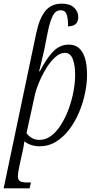

<svg xmlns="http://www.w3.org/2000/svg" viewBox="-40 -790 523 1050"><path d="M158 -608Q175 -689 207.5 -729.5Q240 -770 298 -770Q342 -770 365 -748.5Q388 -727 388 -697Q388 -646 332 -646Q333 -685 325 -709.5Q317 -734 292 -734Q265 -734 249.5 -705.5Q234 -677 221 -614L202 -518Q196 -489 188.5 -459.5Q181 -430 174 -400H178Q210 -464 247.5 -505Q285 -546 337 -546Q386 -546 411 -503.5Q436 -461 436 -380Q436 -334 425 -280.5Q414 -227 392.5 -176Q371 -125 339.5 -83Q308 -41 267 -15.5Q226 10 176 10Q151 10 129.5 2.5Q108 -5 93 -17Q92 -8 90 5.5Q88 19 85 32L67 113Q65 122 61.5 141.5Q58 161 58 173Q58 195 70.5 201.5Q83 208 110 208H129L122 240H-20ZM176 -25Q211 -25 241 -48Q271 -71 295 -110Q319 -149 336 -195.5Q353 -242 362 -290.5Q371 -339 371 -380Q371 -433 358 -467Q345 -501 315 -501Q288 -501 261 -476.5Q234 -452 211 -413.5Q188 -375 171.5 -334.5Q155 -294 149 -263L105 -62Q114 -48 132.5 -36.5Q151 -25 176 -25Z"/></svg>

Font: Noto Serif Condensed Light
Style: Italic
Weight: 300
Width: 3
Italic angle: -12°
Designer: Monotype Design Team
Foundry: Monotype Imaging Inc.
Version: Version 2.014; ttfautohint (v1.8.4.7-5d5b)